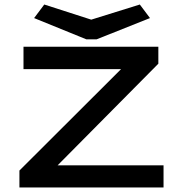

<svg xmlns="http://www.w3.org/2000/svg" viewBox="-20 -830 790 850"><path d="M66 0V-75L516 -524H84V-623H681V-548L235 -98H704V0ZM599 -810 644 -750 408 -656H362L131 -750L176 -810L384 -743Z"/></svg>

Font: Inconsolata ExtraExpanded
Style: Bold
Weight: 700
Width: 8
Monospace: yes
Designer: Raph Levien, Cyreal, Brenton Simpson
Foundry: Raph Levien, Cyreal, Google
Version: Version 3.100; ttfautohint (v1.8.4.7-5d5b)